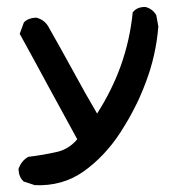

<svg xmlns="http://www.w3.org/2000/svg" viewBox="-20 -413 540 562"><path d="M80.1 128.4 50.8 118.7H49.8L48.8 117.7Q35.2 105.5 34.2 82.5V81.1L34.7 80.1Q43 57.6 61.5 46.9L62.5 45.9H64Q104.5 41 144.5 32.2Q163.1 28.3 178.5 18.8Q193.8 9.3 206.1 -5.4Q162.1 -85.9 121.6 -160.2Q80.6 -236.3 39.1 -311.5L37.6 -314L38.6 -316.4L49.3 -345.7L49.8 -346.7L50.3 -347.7Q56.2 -354 64.9 -357.4Q73.7 -360.8 84.5 -361.3H85.4H86.4Q97.7 -358.4 106.4 -352.1Q115.2 -345.7 121.1 -335.9Q158.2 -270.5 194.3 -204.6Q227.5 -143.1 264.2 -80.6Q307.6 -148.4 333.5 -220.2Q360.4 -296.4 368.2 -374.5V-376.5L369.1 -377.4Q380.9 -392.6 404.3 -392.6H404.8H405.8Q415.5 -390.1 423.3 -384.5Q431.2 -378.9 436.5 -370.1L437 -369.1L437.5 -368.2L443.4 -335.9V-335.4V-334.5Q436.5 -250.5 407.2 -173.3Q403.3 -162.1 398.7 -151.4Q394 -140.6 389.4 -129.6Q384.8 -118.7 379.4 -108.2Q374 -97.7 368.7 -87.2Q363.3 -76.7 357.4 -66.4Q351.6 -56.2 345.2 -45.9Q338.9 -35.6 332.5 -25.4Q286.6 44.9 224.6 88.9Q162.1 132.8 81.5 128.9H81.1Z"/></svg>

Font: NaikaiFont
Style: SemiBold
Weight: 600
Version: Version 1.89